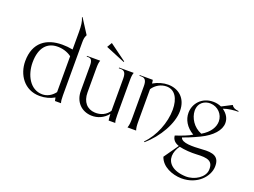

<svg xmlns="http://www.w3.org/2000/svg" viewBox="-152 -1175 2382 1799"><g transform="rotate(20 1039.5 -275.5)"><path d="M410 -685V-510C374 -517 339 -520 305 -520C150 -520 30 -444 30 -256C30 -125 112 5 268 5C322 5 372 -9 413 -33C415 -21 417 -10 420 0H480C474 -20 472 -36 472 -76V-599C472 -635 474 -655 487 -678V-682L394 -827L389 -824C405 -788 410 -748 410 -685ZM99 -268C99 -422 172 -484 262 -487C314 -489 367 -475 410 -443V-85C376 -40 331 -18 286 -18C162 -18 99 -146 99 -268Z M787 12C847 14 907 -11 949 -64C950 -39 952 -17 955 0H1021C1015 -20 1013 -36 1013 -76V-416C1013 -460 1015 -476 1023 -500H877V-493H897C933 -493 949 -470 949 -416V-95C919 -47 866 -23 807 -26C729 -30 679 -86 679 -180V-416C679 -460 681 -476 689 -500H557V-493H573C602 -493 615 -473 615 -423V-172C615 -64 686 9 787 12ZM899 -564 903 -570 735 -693 706 -644Z M1334 70 1339 76C1462 -28 1553 -189 1553 -312C1553 -441 1468 -507 1365 -507C1318 -507 1267 -493 1218 -465C1218 -477 1216 -490 1213 -500H1083V-493H1103C1139 -493 1155 -470 1155 -416V-105C1155 -50 1153 -30 1143 0H1229C1221 -25 1219 -45 1219 -95V-409C1250 -457 1303 -486 1357 -486C1440 -486 1485 -412 1485 -300C1485 -172 1426 -22 1334 70Z M1654 -1 1553 143C1583 233 1688 274 1778 276C1943 277 2036 161 2040 69C2045 -36 1979 -55 1870 -46C1778 -40 1669 -36 1655 -86C1688 -98 1743 -118 1817 -154C1926 -207 1991 -279 1991 -352C1991 -395 1970 -437 1922 -470C1969 -488 2029 -493 2069 -493V-500C2033 -502 2011 -513 1998 -535L1899 -484C1870 -496 1846 -501 1817 -501C1703 -501 1633 -416 1633 -324C1633 -259 1668 -192 1745 -147C1710 -124 1648 -101 1585 -80C1588 -38 1615 -14 1654 -1ZM1665 3C1718 15 1783 19 1839 16C1945 10 2003 22 1998 112C1995 187 1901 248 1810 245C1679 240 1624 178 1625 109C1626 74 1640 36 1665 3ZM1681 -361C1680 -446 1744 -479 1799 -477C1873 -474 1928 -415 1928 -345C1928 -290 1895 -229 1813 -181C1729 -213 1683 -294 1681 -361Z"/></g></svg>

Font: Sinistre
Style: Regular
Weight: 400
Designer: Jules Durand
Foundry: Collletttivo
Version: Version 69.420;Glyphs 3.2 (3217)